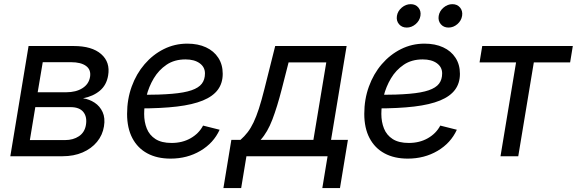

<svg xmlns="http://www.w3.org/2000/svg" viewBox="-20 -769 2839 945"><path d="M30.8 0 120.6 -542.5H342.8Q432.6 -542.5 478 -502.7Q523.4 -462.9 512.2 -397.5Q504.4 -350.1 471.4 -322.5Q438.5 -294.9 388.7 -285.2Q419.4 -280.8 445.6 -263.7Q471.7 -246.6 485.1 -217.3Q498.5 -188 491.7 -147Q484.9 -104 457.5 -70.8Q430.2 -37.6 386.7 -18.8Q343.3 0 287.6 0ZM127 -79.6H300.8Q340.3 -79.6 368.4 -98.4Q396.5 -117.2 402.8 -153.3Q409.7 -193.4 390.4 -217.5Q371.1 -241.7 327.6 -241.7H153.8ZM165.5 -314.9H305.7Q354 -314.9 385.7 -335Q417.5 -355 423.3 -391.1Q428.7 -425.8 403.6 -444.3Q378.4 -462.9 329.6 -462.9H190.4Z M819.3 11.7Q752.9 11.7 705.1 -14.2Q657.2 -40 631.3 -89.4Q605.5 -138.7 605.5 -208.5Q605.5 -280.3 628.2 -343Q650.9 -405.8 691.7 -453.1Q732.4 -500.5 786.1 -527.3Q839.8 -554.2 901.9 -554.2Q954.6 -554.2 993.7 -536.1Q1032.7 -518.1 1054.4 -484.6Q1076.2 -451.2 1076.2 -405.8Q1076.2 -359.9 1052.2 -327.4Q1028.3 -294.9 978.5 -274.4Q928.7 -253.9 851.1 -244.6Q773.4 -235.4 666.5 -235.4L678.2 -302.2Q767.6 -302.2 827.4 -307.4Q887.2 -312.5 922.6 -324.7Q958 -336.9 973.4 -357.2Q988.8 -377.4 988.8 -407.7Q988.8 -439 962.6 -457.8Q936.5 -476.6 893.1 -476.6Q838.4 -476.6 799.8 -450.4Q761.2 -424.3 736.8 -383.3Q712.4 -342.3 700.9 -295.9Q689.5 -249.5 689.5 -208.5Q689.5 -168.9 702.4 -136.5Q715.3 -104 745.1 -84.7Q774.9 -65.4 824.7 -65.4Q877.4 -65.4 918.2 -88.6Q959 -111.8 979.5 -150.9L1061 -130.4Q1031.2 -64.9 966.3 -26.6Q901.4 11.7 819.3 11.7Z M1079.6 156.7 1118.7 -80.6H1163.6Q1183.1 -97.7 1198.7 -117.9Q1214.4 -138.2 1227.8 -166.3Q1241.2 -194.3 1254.2 -234.1Q1267.1 -273.9 1281.2 -330.1L1334.5 -542.5H1686L1609.4 -80.6H1692.4L1653.3 156.7H1566.4L1592.3 0H1192.9L1167 156.7ZM1262.7 -80.6H1522.5L1585.9 -461.9H1400.4L1366.7 -330.1Q1344.7 -244.1 1320.8 -181.2Q1296.9 -118.2 1262.7 -80.6Z M1986.8 11.7Q1920.4 11.7 1872.6 -14.2Q1824.7 -40 1798.8 -89.4Q1772.9 -138.7 1772.9 -208.5Q1772.9 -280.3 1795.7 -343Q1818.4 -405.8 1859.1 -453.1Q1899.9 -500.5 1953.6 -527.3Q2007.3 -554.2 2069.3 -554.2Q2122.1 -554.2 2161.1 -536.1Q2200.2 -518.1 2221.9 -484.6Q2243.7 -451.2 2243.7 -405.8Q2243.7 -359.9 2219.7 -327.4Q2195.8 -294.9 2146 -274.4Q2096.2 -253.9 2018.6 -244.6Q1940.9 -235.4 1834 -235.4L1845.7 -302.2Q1935.1 -302.2 1994.9 -307.4Q2054.7 -312.5 2090.1 -324.7Q2125.5 -336.9 2140.9 -357.2Q2156.2 -377.4 2156.2 -407.7Q2156.2 -439 2130.1 -457.8Q2104 -476.6 2060.5 -476.6Q2005.9 -476.6 1967.3 -450.4Q1928.7 -424.3 1904.3 -383.3Q1879.9 -342.3 1868.4 -295.9Q1856.9 -249.5 1856.9 -208.5Q1856.9 -168.9 1869.9 -136.5Q1882.8 -104 1912.6 -84.7Q1942.4 -65.4 1992.2 -65.4Q2044.9 -65.4 2085.7 -88.6Q2126.5 -111.8 2147 -150.9L2228.5 -130.4Q2198.7 -64.9 2133.8 -26.6Q2068.8 11.7 1986.8 11.7ZM2187.5 -633.3Q2163.6 -633.3 2149.4 -650.1Q2135.3 -667 2139.2 -690.9Q2143.1 -714.8 2163.1 -731.7Q2183.1 -748.5 2206.5 -748.5Q2230.5 -748.5 2244.4 -731.7Q2258.3 -714.8 2254.4 -690.9Q2250.5 -667 2231 -650.1Q2211.4 -633.3 2187.5 -633.3ZM1981.9 -633.3Q1958 -633.3 1943.8 -650.1Q1929.7 -667 1933.6 -690.9Q1937.5 -714.8 1957.5 -731.7Q1977.5 -748.5 2001.5 -748.5Q2025.4 -748.5 2039.3 -731.7Q2053.2 -714.8 2049.3 -690.9Q2045.4 -667 2025.6 -650.1Q2005.9 -633.3 1981.9 -633.3Z M2443.4 0 2520 -461.9H2340.3L2353.5 -542.5H2799.3L2786.1 -461.9H2607.4L2530.8 0Z"/></svg>

Font: Inter 16pt
Style: Italic
Weight: 400
Italic angle: -9.3988°
Version: Version 4.001;git-66647c0bb